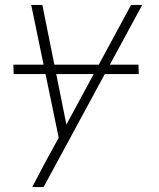

<svg xmlns="http://www.w3.org/2000/svg" viewBox="-20 -540 640 775"><path d="M110 215Q124 188 138.5 161Q153 134 167 107L217 16L106 -520H151L248 -37L509 -520H554L156 215ZM540 -241H35L34 -279H539Z"/></svg>

Font: Iosevka XLt Ex Obl
Style: Regular
Weight: 200
Width: 7
Italic angle: -9°
Monospace: yes
Designer: Belleve Invis
Foundry: Belleve Invis
Version: Version 32.5.0; ttfautohint (v1.8.4)